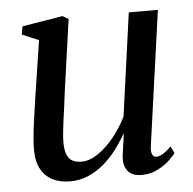

<svg xmlns="http://www.w3.org/2000/svg" viewBox="-45 -589 647 644"><g transform="rotate(-5 279.0 -267.0)"><path d="M165.5 10.5Q133 10.5 108 -1.8Q83 -14 68.5 -39.8Q54 -65.5 54 -107Q54 -122 56 -145Q58 -168 61.5 -194Q65 -220 68.5 -244Q72 -268 74.5 -285L103 -470.5L47 -494L52 -521.5L188.5 -544L208 -532.5L173 -284Q171 -264.5 167.8 -242.2Q164.5 -220 161.5 -197.5Q158.5 -175 156.5 -155.5Q154.5 -136 154.5 -122.5Q154.5 -96 160.8 -80.5Q167 -65 179.5 -58.5Q192 -52 210 -52Q236.5 -52 264.8 -71Q293 -90 318.8 -121.5Q344.5 -153 363 -190.5L411 -537H509L445.5 -83.5Q443 -65.5 447.2 -56Q451.5 -46.5 461 -46.5Q471 -46.5 483.2 -53.8Q495.5 -61 511 -77L522.5 -54Q515.5 -43.5 499 -28.2Q482.5 -13 459 -1.5Q435.5 10 407.5 10Q374.5 10 360.8 -7.5Q347 -25 348 -50Q348 -53 349 -62.5Q350 -72 352 -84.5Q354 -97 355.8 -109.8Q357.5 -122.5 358.5 -132L357.5 -132.5Q341.5 -104.5 321.8 -78.8Q302 -53 278 -33Q254 -13 225.8 -1.2Q197.5 10.5 165.5 10.5Z"/></g></svg>

Font: Merriweather 72pt
Style: Italic
Weight: 400
Italic angle: -7.8°
Version: Version 2.101